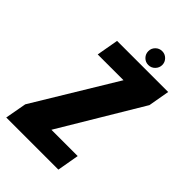

<svg xmlns="http://www.w3.org/2000/svg" viewBox="-246 -786 864 864"><g transform="rotate(45 186.0 -354.0)"><path d="M-31.2 0H300.5L318.9 -104.6H151.8L152.8 -106.7L385.1 -495.1L402.9 -596.4H77.7L59.2 -491.7H223.6L223.1 -491.4L-12.6 -102.4ZM253.8 -618.9Q272.4 -618.9 285.4 -632.2Q298.3 -645.6 298.3 -663.5Q298.3 -681.6 285.3 -694.6Q272.3 -707.5 254.3 -707.5Q235.7 -707.5 222.7 -694.6Q209.7 -681.6 209.7 -663.5Q209.7 -644.9 222.5 -631.9Q235.4 -618.9 253.8 -618.9Z"/></g></svg>

Font: Anybody Thin Condensed
Style: Italic
Weight: 100
Width: 3
Italic angle: -10°
Version: Version 1.113;gftools[0.9.25]